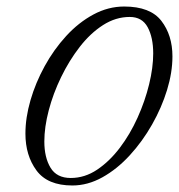

<svg xmlns="http://www.w3.org/2000/svg" viewBox="-20 -560 549 589"><path d="M202 9Q126 9 92 -37Q58 -83 58 -150Q58 -199 73.5 -252.5Q89 -306 117 -357Q145 -408 183 -449.5Q221 -491 266.5 -515.5Q312 -540 361 -540Q441 -540 475 -496Q509 -452 509 -387Q509 -338 492.5 -284Q476 -230 446.5 -178Q417 -126 378 -83.5Q339 -41 294 -16Q249 9 202 9ZM197 -14Q240 -14 278 -39.5Q316 -65 347.5 -106.5Q379 -148 402 -199Q425 -250 437.5 -301.5Q450 -353 450 -396Q450 -445 433 -476.5Q416 -508 378 -508Q335 -508 296 -483Q257 -458 224.5 -416Q192 -374 167.5 -323.5Q143 -273 129.5 -221.5Q116 -170 116 -126Q116 -77 135 -45.5Q154 -14 197 -14Z"/></svg>

Font: Birthstone
Style: Regular
Weight: 400
Designer: Robert E. Leuschke
Foundry: Robert E. Leuschke
Version: Version 1.013; ttfautohint (v1.8.3)